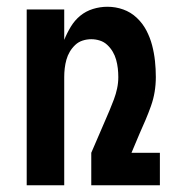

<svg xmlns="http://www.w3.org/2000/svg" viewBox="-20 -548 540 568"><path d="M59 0V-520H170V-430Q178 -450 189.5 -469Q201 -488 217.5 -501.5Q234 -515 255 -521.5Q276 -528 298 -528Q322 -528 344.5 -520Q367 -512 384.5 -495.5Q402 -479 413 -458Q424 -437 430 -414Q436 -391 438.5 -367.5Q441 -344 441 -320Q441 -298 437.5 -276.5Q434 -255 426.5 -234Q419 -213 410.5 -193Q402 -173 393 -153L369 -96H453V0H250V-96L291 -191Q298 -207 304.5 -222.5Q311 -238 317 -254Q323 -270 326.5 -286.5Q330 -303 330 -320Q330 -333 328.5 -346Q327 -359 323.5 -371.5Q320 -384 313.5 -395Q307 -406 297.5 -415Q288 -424 275.5 -428Q263 -432 250 -432Q237 -432 224.5 -428Q212 -424 202.5 -415Q193 -406 186.5 -395Q180 -384 176.5 -371.5Q173 -359 171.5 -346Q170 -333 170 -320V0Z"/></svg>

Font: Iosevka Term Curly
Style: Bold
Weight: 700
Designer: Belleve Invis
Foundry: Belleve Invis
Version: Version 32.3.0